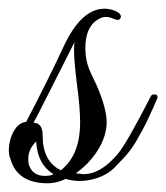

<svg xmlns="http://www.w3.org/2000/svg" viewBox="-31 -417 382 441"><path d="M143 -19C182 -46 214 -92 214 -136C214 -158 206 -186 191 -221C178 -249 165 -269 165 -306C165 -341 176 -364 199 -375C207 -379 217 -380 232 -373C239 -370 244 -371 246 -376C251 -387 228 -397 209 -397C174 -397 143 -369 116 -312C92 -260 63 -202 29 -137C-4 -135 -18 -74 -7 -52C3 -15 32 4 79 4C91 4 105 1 120 -6C143 1 167 0 192 -8C207 -13 221 -21 232 -32L253 -54C276 -78 289 -105 305 -135C320 -167 328 -185 331 -193C331 -198 328 -201 322 -200C319 -200 316 -198 315 -195C279 -125 254 -81 240 -64C214 -33 188 -17 161 -17C158 -17 152 -18 143 -19ZM109 -26C81 -39 67 -66 67 -105C67 -125 60 -135 46 -135C58 -157 89 -219 140 -320C139 -311 137 -293 146 -221C151 -185 153 -157 153 -136C153 -85 138 -49 109 -26ZM34 -53C34 -67 40 -80 52 -92C54 -57 67 -32 92 -17C87 -14 80 -13 72 -13C53 -13 40 -22 35 -40C34 -45 34 -49 34 -53Z"/></svg>

Font: VL Great Vibes
Style: Regular
Weight: 400
Designer: Robert E. Leuschke
Foundry: Robert E. Leuschke
Version: Version 1.001